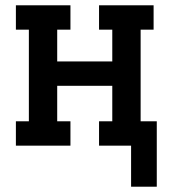

<svg xmlns="http://www.w3.org/2000/svg" viewBox="-20 -550 640 725"><path d="M475 155V0H354V-92H404V-226H196V-92H246V0H40V-92H89V-438H40V-530H246V-438H196V-318H404V-438H354V-530H560V-438H511V-92H572V155Z"/></svg>

Font: Iosevka Curly Slab SmBdEx
Style: Regular
Weight: 600
Width: 7
Monospace: yes
Designer: Belleve Invis
Foundry: Belleve Invis
Version: Version 11.1.0; ttfautohint (v1.8.3)